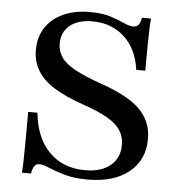

<svg xmlns="http://www.w3.org/2000/svg" viewBox="-47 -626 636 682"><g transform="rotate(5 271.5 -285.0)"><path d="M290.3 11.3Q241.1 11.3 206.5 1.2Q171.8 -8.9 150 -18.5Q128.2 -28.2 114.5 -28.2Q104 -28.2 97.6 -19.8Q91.1 -11.3 87.9 7.3H55.6Q57.3 -11.3 57.7 -37.9Q58.1 -64.5 58.5 -106Q58.9 -147.6 58.9 -209.7H91.9Q100.8 -120.2 150 -70.6Q199.2 -21 278.2 -21Q335.5 -21 368.1 -48Q400.8 -75 400.8 -121.8Q400.8 -150.8 386.3 -173.4Q371.8 -196 339.1 -214.9Q306.5 -233.9 252.4 -252.4Q186.3 -275 145.6 -300.8Q104.8 -326.6 85.9 -358.9Q66.9 -391.1 66.9 -431.5Q66.9 -478.2 89.1 -511.7Q111.3 -545.2 151.6 -563.7Q191.9 -582.3 246 -582.3Q291.1 -582.3 321 -572.6Q350.8 -562.9 370.6 -553.6Q390.3 -544.4 404.8 -544.4Q416.1 -544.4 422.6 -552.4Q429 -560.5 432.3 -578.2H464.5Q462.9 -559.7 462.1 -536.7Q461.3 -513.7 460.9 -479.4Q460.5 -445.2 460.5 -391.9H428.2Q418.5 -465.3 373 -507.7Q327.4 -550 258.1 -550Q207.3 -550 178.2 -526.2Q149.2 -502.4 149.2 -461.3Q149.2 -433.9 164.5 -412.1Q179.8 -390.3 214.9 -371.4Q250 -352.4 309.7 -331.5Q407.3 -297.6 449.2 -255.2Q491.1 -212.9 491.1 -150.8Q491.1 -75.8 437.1 -32.3Q383.1 11.3 290.3 11.3Z"/></g></svg>

Font: Playfair 12pt Medium
Style: Regular
Weight: 500
Designer: Claus Eggers Sørensen
Foundry: Claus Eggers Sørensen
Version: Version 2.000;gftools[0.9.28]